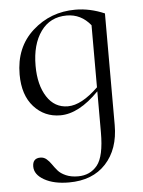

<svg xmlns="http://www.w3.org/2000/svg" viewBox="-50 -440 567 761"><g transform="rotate(-5 233.0 -59.0)"><path d="M278 -399Q336 -399 394 -374V70Q394 166 341 223.5Q288 281 194 281Q134 281 96 259.5Q58 238 58 206Q58 173 89 173Q103 173 113.5 182Q124 191 132.5 203.5Q141 216 152 229Q163 242 183.5 251Q204 260 232 260Q280 260 308.5 225Q337 190 337 94V-69Q257 13 183 13Q120 13 78 -33.5Q36 -80 36 -162Q36 -270 107.5 -334.5Q179 -399 278 -399ZM216 -20Q270 -20 337 -85V-332Q299 -379 242 -379Q176 -379 139 -327.5Q102 -276 102 -191Q102 -115 132.5 -67.5Q163 -20 216 -20Z"/></g></svg>

Font: Cormorant Infant
Style: Regular
Weight: 400
Designer: Christian Thalmann (Catharsis Fonts)
Version: Version 1.000;PS 002.000;hotconv 1.0.88;makeotf.lib2.5.64775